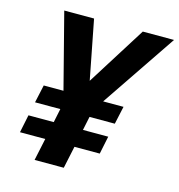

<svg xmlns="http://www.w3.org/2000/svg" viewBox="-106 -808 842 902"><g transform="rotate(15 315.0 -357.0)"><path d="M43 -108 61 -195H184L198 -262H75L94 -349H190L96 -714H241L297 -426L478 -714H630L383 -349H482L463 -262H340L326 -195H449L431 -108H308L285 0H143L166 -108Z"/></g></svg>

Font: BC Sans
Style: Bold Italic
Weight: 700
Italic angle: -12°
Designer: Monotype Design Team
Province of B.C.
Foundry: Monotype Imaging Inc.
Version: Version 2.000;GOOG;noto-source:20170915:90ef993387c0